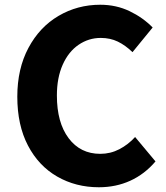

<svg xmlns="http://www.w3.org/2000/svg" viewBox="-20 -776 702 810"><path d="M53 -368Q53 -486 100 -574Q147 -662 227 -709Q307 -756 403 -756Q470 -756 526.5 -729Q583 -702 624 -660L539 -556Q509 -585 477 -600.5Q445 -616 405 -616Q354 -616 311.5 -587Q269 -558 244.5 -503Q220 -448 220 -373Q220 -259 269.5 -193Q319 -127 403 -127Q446 -127 483.5 -146.5Q521 -166 550 -198L636 -95Q590 -41 529.5 -13.5Q469 14 397 14Q300 14 221.5 -31Q143 -76 98 -162Q53 -248 53 -368Z"/></svg>

Font: Merged Yaku Han JP ExtraBold
Style: Regular
Weight: 800
Designer: Ryoko NISHIZUKA 西塚涼子 (kana, bopomofo & ideographs); Paul D. Hunt (Latin, Greek & Cyrillic); Sandoll Communications 산돌커뮤니
Foundry: Adobe
Version: Version 2.004